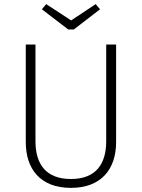

<svg xmlns="http://www.w3.org/2000/svg" viewBox="-20 -900 688 931"><path d="M444 -880 325 -801 204 -880 183 -855 311 -757H338L465 -855ZM543 -684H495V-215C495 -105 445 -32 324 -32C204 -32 152 -103 152 -215V-684H105V-211C105 -82 174 11 324 11C473 11 543 -82 543 -211Z"/></svg>

Font: Fira Sans ExtraLight
Style: Regular
Weight: 200
Designer: bBox Type GmbH & Carrois Corporate GbR & Edenspiekermann AG
Foundry: bBox Type GmbH & Carrois Corporate GbR & Edenspiekermann AG
Version: Version 4.300;PS 004.300;hotconv 1.0.88;makeotf.lib2.5.64775